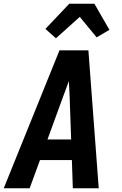

<svg xmlns="http://www.w3.org/2000/svg" viewBox="-29 -1003 649 1023"><path d="M-9 0 288 -735H442L497 0H359L354 -150H184L129 0ZM224 -260H350L342 -490Q341 -510 340 -530.5Q339 -551 338 -571Q331 -551 323 -530.5Q315 -510 308 -490ZM269 -799 213 -849 340 -983H474L554 -844L486 -804L396 -913Z"/></svg>

Font: Iosevka XBd Ex Obl
Style: Regular
Weight: 800
Width: 7
Italic angle: -9°
Monospace: yes
Designer: Belleve Invis
Foundry: Belleve Invis
Version: Version 32.5.0; ttfautohint (v1.8.4)